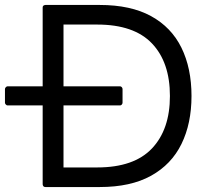

<svg xmlns="http://www.w3.org/2000/svg" viewBox="-82 -754 850 774"><path d="M402 -329H-52Q-55 -329 -58.5 -332.5Q-62 -336 -62 -340V-395Q-62 -399 -58.5 -402.5Q-55 -406 -52 -406H402Q406 -406 409 -402.5Q412 -399 412 -395V-340Q412 -336 409 -332.5Q406 -329 402 -329ZM310 -79Q458 -79 530.5 -155.5Q603 -232 603 -367Q603 -503 530.5 -579Q458 -655 310 -655H174V-79ZM320 0H101Q91 0 90 -11V-724Q90 -733 101 -734H320Q445 -734 527 -689Q609 -644 649.5 -561.5Q690 -479 690 -367Q690 -256 649.5 -173.5Q609 -91 527 -45.5Q445 0 320 0Z"/></svg>

Font: YamahaIndonesia935. App
Style: Regular
Weight: 400
Designer: Dalton Maag Ltd
Foundry: Dalton Maag Ltd
Version: Version 1.002; January 01, 2024; Regular/Italic